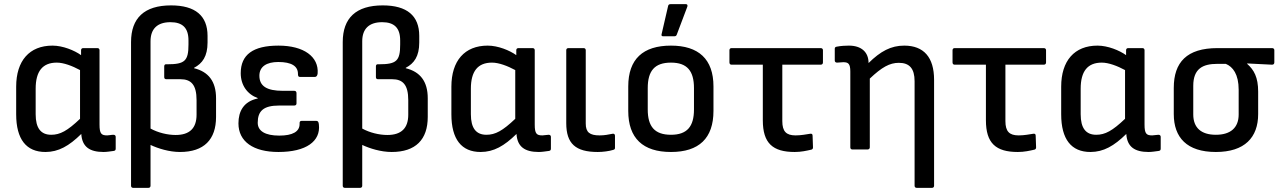

<svg xmlns="http://www.w3.org/2000/svg" viewBox="-20 -721 6171 926"><path d="M199 12C262 12 313 -17 372 -75C376 -13 412 12 480 12C493 12 514 9 528 7C535 6 538 3 538 -4V-61C538 -67 534 -71 527 -71C517 -71 506 -68 497 -68C469 -68 460 -76 460 -120V-479C460 -485 456 -489 450 -489H381C375 -489 371 -485 371 -479V-455C339 -478 283 -501 233 -501C122 -501 58 -428 58 -303V-170C58 -49 107 12 199 12ZM152 -170V-293C152 -377 185 -419 254 -419C287 -419 329 -403 366 -383V-148C305 -90 270 -71 227 -71C177 -71 152 -103 152 -170Z M622 185H696C702 185 706 181 706 175V-22C742 -5 796 12 848 12C964 12 1022 -48 1022 -157V-247C1022 -329 985 -375 916 -392V-394C956 -415 981 -449 981 -516V-548C981 -645 922 -695 805 -695C676 -695 612 -634 612 -518V175C612 181 616 185 622 185ZM706 -522C706 -582 739 -614 802 -614C860 -614 889 -587 889 -526V-506C889 -427 871 -411 787 -411H780C775 -411 772 -407 772 -401V-349C772 -342 776 -339 782 -339H850C902 -339 928 -312 928 -238V-168C928 -103 895 -70 827 -70C788 -70 742 -81 706 -101Z M1323 12C1457 12 1527 -40 1518 -120C1517 -133 1513 -138 1506 -138H1434C1427 -138 1424 -133 1425 -123C1425 -86 1391 -67 1327 -67C1259 -67 1223 -89 1223 -129C1223 -185 1250 -212 1326 -212H1399C1406 -212 1410 -216 1410 -222V-272C1410 -279 1406 -283 1399 -283H1344C1266 -283 1231 -306 1231 -356C1231 -400 1266 -422 1322 -422C1386 -422 1417 -402 1417 -365C1417 -355 1419 -350 1426 -350H1499C1505 -350 1511 -355 1512 -367C1518 -447 1446 -501 1323 -501C1200 -501 1141 -457 1141 -368C1141 -310 1173 -266 1223 -248V-246C1155 -232 1130 -184 1130 -126C1130 -38 1202 12 1323 12Z M1643 185H1717C1723 185 1727 181 1727 175V-22C1763 -5 1817 12 1869 12C1985 12 2043 -48 2043 -157V-247C2043 -329 2006 -375 1937 -392V-394C1977 -415 2002 -449 2002 -516V-548C2002 -645 1943 -695 1826 -695C1697 -695 1633 -634 1633 -518V175C1633 181 1637 185 1643 185ZM1727 -522C1727 -582 1760 -614 1823 -614C1881 -614 1910 -587 1910 -526V-506C1910 -427 1892 -411 1808 -411H1801C1796 -411 1793 -407 1793 -401V-349C1793 -342 1797 -339 1803 -339H1871C1923 -339 1949 -312 1949 -238V-168C1949 -103 1916 -70 1848 -70C1809 -70 1763 -81 1727 -101Z M2298 12C2361 12 2412 -17 2471 -75C2475 -13 2511 12 2579 12C2592 12 2613 9 2627 7C2634 6 2637 3 2637 -4V-61C2637 -67 2633 -71 2626 -71C2616 -71 2605 -68 2596 -68C2568 -68 2559 -76 2559 -120V-479C2559 -485 2555 -489 2549 -489H2480C2474 -489 2470 -485 2470 -479V-455C2438 -478 2382 -501 2332 -501C2221 -501 2157 -428 2157 -303V-170C2157 -49 2206 12 2298 12ZM2251 -170V-293C2251 -377 2284 -419 2353 -419C2386 -419 2428 -403 2465 -383V-148C2404 -90 2369 -71 2326 -71C2276 -71 2251 -103 2251 -170Z M2863 12C2888 12 2918 8 2937 2C2944 0 2946 -2 2946 -8V-66C2946 -73 2942 -77 2935 -76C2914 -72 2896 -68 2872 -68C2824 -68 2805 -83 2805 -125V-479C2805 -485 2801 -489 2795 -489H2721C2715 -489 2711 -485 2711 -479V-127C2711 -28 2756 12 2863 12Z M3178 -546H3232C3238 -546 3242 -548 3244 -554L3295 -689C3297 -696 3295 -701 3288 -701H3214C3207 -701 3203 -698 3202 -691L3171 -557C3169 -550 3171 -546 3178 -546ZM3216 12C3351 12 3421 -54 3421 -186V-304C3421 -436 3349 -501 3216 -501C3081 -501 3010 -436 3010 -304V-186C3010 -54 3081 12 3216 12ZM3216 -71C3137 -71 3104 -111 3104 -193V-296C3104 -379 3137 -419 3216 -419C3294 -419 3327 -379 3327 -296V-193C3327 -111 3294 -71 3216 -71Z M3813 12C3844 12 3870 6 3892 1C3898 0 3901 -4 3901 -10L3899 -67C3899 -74 3895 -77 3888 -76C3868 -73 3844 -68 3817 -68C3772 -68 3753 -87 3753 -137V-409H3938C3945 -409 3949 -413 3949 -420V-479C3949 -485 3945 -489 3938 -489H3508C3502 -489 3498 -485 3498 -479V-420C3498 -413 3502 -409 3508 -409H3659V-141C3659 -30 3707 12 3813 12Z M4091 0H4164C4170 0 4175 -4 4175 -10V-342C4233 -397 4271 -418 4315 -418C4366 -418 4391 -391 4391 -329V175C4391 181 4395 185 4401 185H4475C4481 185 4485 181 4485 175V-336C4485 -445 4435 -501 4341 -501C4277 -501 4227 -474 4169 -417C4169 -470 4134 -501 4074 -501C4059 -501 4036 -500 4016 -496C4009 -495 4006 -492 4006 -486V-429C4006 -423 4010 -419 4017 -419C4027 -419 4038 -421 4047 -421C4071 -421 4081 -414 4081 -376V-10C4081 -4 4085 0 4091 0Z M4889 12C4920 12 4946 6 4968 1C4974 0 4977 -4 4977 -10L4975 -67C4975 -74 4971 -77 4964 -76C4944 -73 4920 -68 4893 -68C4848 -68 4829 -87 4829 -137V-409H5014C5021 -409 5025 -413 5025 -420V-479C5025 -485 5021 -489 5014 -489H4584C4578 -489 4574 -485 4574 -479V-420C4574 -413 4578 -409 4584 -409H4735V-141C4735 -30 4783 12 4889 12Z M5239 12C5302 12 5353 -17 5412 -75C5416 -13 5452 12 5520 12C5533 12 5554 9 5568 7C5575 6 5578 3 5578 -4V-61C5578 -67 5574 -71 5567 -71C5557 -71 5546 -68 5537 -68C5509 -68 5500 -76 5500 -120V-479C5500 -485 5496 -489 5490 -489H5421C5415 -489 5411 -485 5411 -479V-455C5379 -478 5323 -501 5273 -501C5162 -501 5098 -428 5098 -303V-170C5098 -49 5147 12 5239 12ZM5192 -170V-293C5192 -377 5225 -419 5294 -419C5327 -419 5369 -403 5406 -383V-148C5345 -90 5310 -71 5267 -71C5217 -71 5192 -103 5192 -170Z M5844 12C5983 12 6048 -58 6048 -171V-279C6048 -348 6028 -384 5995 -413V-415L6115 -409C6122 -409 6126 -413 6126 -420V-479C6126 -485 6122 -489 6115 -489H5852C5704 -489 5641 -421 5641 -297V-171C5641 -58 5704 12 5844 12ZM5844 -71C5773 -71 5735 -105 5735 -169V-307C5735 -390 5781 -413 5851 -413H5892C5926 -399 5954 -363 5954 -288V-169C5954 -105 5915 -71 5844 -71Z"/></svg>

Font: Sofia Sans Cond SemiBold
Style: Regular
Weight: 600
Width: 3
Designer: Botio Nikoltchev, Ani Petrova
Foundry: lettersoup
Version: Version 4.100